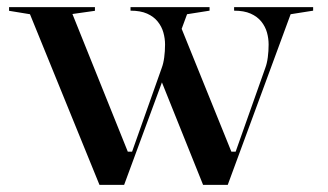

<svg xmlns="http://www.w3.org/2000/svg" viewBox="-20 -520 922 540"><path d="M487.4 -447.7 630.7 -93.5H642.8L726.1 -328.8Q731 -341.7 733.2 -358.9Q735.5 -376.1 735.5 -394.7Q735.5 -411.9 730.9 -428.5Q726.2 -445.2 715 -459.3Q703.7 -473.4 685 -481.7Q666.3 -490 638.4 -490V-500H860.7V-490L797.4 -480L620.5 0H551.2L430.7 -300ZM259.8 0 64.3 -480 5.5 -489.6V-500H247V-489.6L183.7 -480.6L339.4 -93.5H351.5L434.8 -328.8Q439.7 -341.7 441.9 -358.9Q444.2 -376.1 444.2 -394.7Q444.2 -411.9 439.5 -428.5Q434.9 -445.2 423.6 -459.3Q412.4 -473.4 393.7 -481.7Q375 -490 347.1 -490V-500H569.4V-490L506.1 -480L329.1 0Z"/></svg>

Font: Kalnia Thin
Style: Regular
Weight: 100
Version: Version 1.105